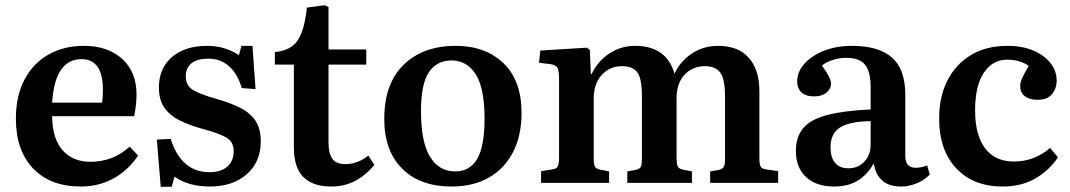

<svg xmlns="http://www.w3.org/2000/svg" viewBox="-20 -702 4107 737"><path d="M290 14Q173 14 107 -55.5Q41 -125 41 -246Q41 -334 74 -396.5Q107 -459 166 -492.5Q225 -526 302 -526Q394 -526 449 -476Q504 -426 504 -340Q504 -300 495 -256H180Q181 -169 220.5 -125Q260 -81 327 -81Q370 -81 407 -95Q444 -109 478 -139L510 -105Q473 -49 416.5 -17.5Q360 14 290 14ZM180 -308H372Q375 -331 375 -357Q375 -475 293 -475Q243 -475 214.5 -434.5Q186 -394 180 -308Z M597 15 582 -166 635 -169Q657 -102 694.5 -71.5Q732 -41 784 -41Q828 -41 852.5 -62.5Q877 -84 877 -122Q877 -158 848 -174.5Q819 -191 759 -207Q710 -220 672 -238.5Q634 -257 612 -287Q590 -317 590 -367Q590 -440 640 -483Q690 -526 775 -526Q813 -526 844.5 -515.5Q876 -505 897 -490L907 -526H949L961 -360L908 -364Q892 -419 859 -448Q826 -477 779 -477Q738 -477 715.5 -459.5Q693 -442 693 -408Q693 -373 722 -356Q751 -339 809 -323Q862 -308 900.5 -289Q939 -270 960 -239.5Q981 -209 981 -160Q981 -80 927 -33Q873 14 786 14Q703 14 650 -24L639 15Z M1251 14Q1181 14 1144.5 -22.5Q1108 -59 1108 -137V-454H1035V-502Q1097 -508 1123 -547.5Q1149 -587 1158 -673L1227 -682L1241 -675V-512H1386V-454H1241V-155Q1241 -114 1255.5 -93Q1270 -72 1305 -72Q1353 -72 1394 -105L1417 -69Q1385 -30 1344 -8Q1303 14 1251 14Z M1713 14Q1593 14 1524 -54.5Q1455 -123 1455 -245Q1455 -381 1529.5 -453.5Q1604 -526 1729 -526Q1843 -526 1912.5 -459.5Q1982 -393 1982 -269Q1982 -181 1949 -117.5Q1916 -54 1856 -20Q1796 14 1713 14ZM1727 -44Q1784 -44 1812 -92.5Q1840 -141 1840 -246Q1840 -364 1806 -417Q1772 -470 1713 -470Q1657 -470 1626.5 -425Q1596 -380 1596 -276Q1596 -157 1630.5 -100.5Q1665 -44 1727 -44Z M2057 0V-45L2101 -52Q2116 -54 2121 -63.5Q2126 -73 2126 -99V-395Q2126 -429 2120 -441Q2114 -453 2092 -456L2049 -461L2054 -508L2232 -519L2244 -511L2248 -418H2251Q2275 -468 2319.5 -497Q2364 -526 2417 -526Q2539 -526 2569 -419Q2592 -468 2636.5 -497Q2681 -526 2736 -526Q2814 -526 2854.5 -480Q2895 -434 2895 -352V-92Q2895 -70 2900.5 -61.5Q2906 -53 2926 -51L2967 -45V0H2706V-44L2735 -49Q2752 -52 2757.5 -60.5Q2763 -69 2763 -92V-333Q2763 -398 2745 -423Q2727 -448 2686 -448Q2639 -448 2608 -415.5Q2577 -383 2577 -324V-95Q2577 -74 2581 -64Q2585 -54 2601 -51L2636 -44V0H2388V-44L2416 -49Q2434 -52 2439 -60.5Q2444 -69 2444 -92V-333Q2444 -399 2427 -423.5Q2410 -448 2367 -448Q2321 -448 2290 -414.5Q2259 -381 2259 -323V-95Q2259 -72 2263.5 -63Q2268 -54 2283 -51L2318 -44V0Z M3181 14Q3113 14 3074 -22.5Q3035 -59 3035 -122Q3035 -177 3063.5 -210.5Q3092 -244 3155 -260.5Q3218 -277 3322 -282V-369Q3322 -427 3300.5 -453.5Q3279 -480 3229 -480Q3202 -480 3175.5 -471.5Q3149 -463 3135 -450Q3155 -423 3162.5 -407Q3170 -391 3170 -381Q3170 -361 3152.5 -346.5Q3135 -332 3105 -332Q3073 -332 3056.5 -347.5Q3040 -363 3040 -390Q3040 -426 3067.5 -457Q3095 -488 3142.5 -507Q3190 -526 3250 -526Q3353 -526 3404 -481Q3455 -436 3455 -338V-104Q3455 -58 3495 -58Q3516 -58 3539 -67L3549 -32Q3528 -10 3498 2Q3468 14 3440 14Q3392 14 3366 -9.5Q3340 -33 3334 -75Q3310 -32 3273 -9Q3236 14 3181 14ZM3236 -56Q3274 -56 3298 -81.5Q3322 -107 3322 -147V-237Q3242 -236 3205 -213Q3168 -190 3168 -136Q3168 -98 3185.5 -77Q3203 -56 3236 -56Z M3829 14Q3716 14 3650.5 -56Q3585 -126 3585 -247Q3585 -331 3617 -393.5Q3649 -456 3707.5 -491Q3766 -526 3847 -526Q3905 -526 3947.5 -507.5Q3990 -489 4013 -459Q4036 -429 4036 -393Q4036 -362 4018 -340.5Q4000 -319 3963 -319Q3931 -319 3913.5 -333Q3896 -347 3896 -372Q3896 -385 3903.5 -402Q3911 -419 3929 -449Q3895 -473 3845 -473Q3791 -473 3757 -423.5Q3723 -374 3723 -278Q3723 -183 3761.5 -132.5Q3800 -82 3871 -82Q3912 -82 3946 -95Q3980 -108 4011 -134L4041 -98Q4006 -46 3952.5 -16Q3899 14 3829 14Z"/></svg>

Font: Literata 36pt SemiBold
Style: Regular
Weight: 600
Designer: Latin by Veronika Burian and Jose Scaglione. Greek by Irene Vlachou. Cyrillic by Vera Evstafieva.
Foundry: TypeTogether
Version: Version 3.002